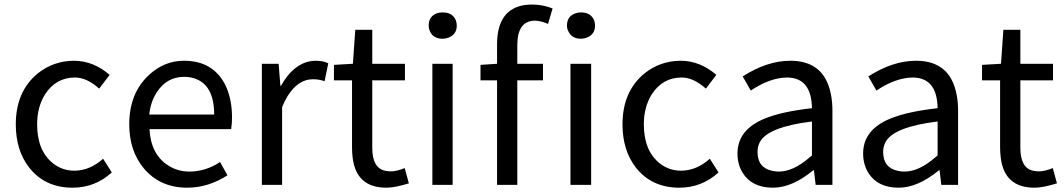

<svg xmlns="http://www.w3.org/2000/svg" viewBox="-20 -829 4773 861"><path d="M305.7 12.7Q181.6 12.7 110.4 -78.1Q50.8 -155.3 50.8 -271.5Q50.8 -418 148.4 -499Q219.7 -556.6 313.5 -556.6Q399.4 -555.7 471.7 -493.2L424.8 -431.6Q369.1 -481.4 316.4 -481.4Q230.5 -481.4 181.6 -405.3Q146.5 -348.6 146.5 -271.5Q146.5 -152.3 218.8 -95.7Q259.8 -63.5 314.5 -63.5Q383.8 -64.5 442.4 -117.2L481.4 -55.7Q406.2 12.7 305.7 12.7Z M819.3 12.7Q697.3 12.7 624 -75.2Q559.6 -153.3 559.6 -271.5Q559.6 -412.1 649.4 -494.1Q717.8 -556.6 804.7 -556.6Q936.5 -556.6 991.2 -446.3Q1020.5 -384.8 1020.5 -301.8Q1020.5 -275.4 1016.6 -250H650.4Q656.2 -136.7 734.4 -86.9Q776.4 -59.6 831.1 -59.6Q904.3 -60.5 966.8 -102.5L1000 -43Q914.1 12.7 819.3 12.7ZM649.4 -315.4H940.4Q940.4 -451.2 848.6 -478.5Q828.1 -484.4 805.7 -484.4Q728.5 -484.4 683.6 -416Q655.3 -373 649.4 -315.4Z M1154.3 0V-543H1229.5L1237.3 -444.3H1240.2Q1293.9 -541 1373 -554.7Q1383.8 -556.6 1394.5 -556.6Q1430.7 -556.6 1452.1 -544.9L1435.5 -464.8Q1412.1 -473.6 1382.8 -473.6Q1316.4 -473.6 1268.6 -396.5Q1255.9 -375 1245.1 -348.6V0Z M1712.9 12.7Q1578.1 12.7 1561.5 -121.1Q1558.6 -143.6 1558.6 -168V-468.8H1477.5V-538.1L1562.5 -543L1573.2 -695.3H1649.4V-543H1795.9V-468.8H1649.4V-166Q1649.4 -76.2 1706.1 -63.5Q1718.8 -60.5 1733.4 -60.5Q1757.8 -60.5 1794.9 -75.2L1813.5 -6.8Q1751 12.7 1712.9 12.7Z M1918.9 0V-543H2009.8V0ZM1964.8 -655.3Q1921.9 -655.3 1907.2 -690.4Q1902.3 -702.1 1902.3 -713.9Q1902.3 -757.8 1942.4 -770.5Q1954.1 -773.4 1964.8 -773.4Q2009.8 -773.4 2024.4 -737.3Q2028.3 -725.6 2028.3 -713.9Q2028.3 -674.8 1991.2 -660.2Q1978.5 -655.3 1964.8 -655.3Z M2209 -543V-629.9Q2209 -788.1 2334 -806.6Q2349.6 -808.6 2366.2 -808.6Q2415 -808.6 2458 -791L2437.5 -721.7Q2404.3 -736.3 2377 -736.3Q2300.8 -734.4 2299.8 -628.9V-543H2415V-468.8H2299.8V0H2209V-468.8H2134.8V-538.1ZM2538.1 0V-543H2630.9V0ZM2585 -773.4Q2629.9 -773.4 2644.5 -737.3Q2648.4 -725.6 2648.4 -713.9Q2648.4 -674.8 2611.3 -660.2Q2598.6 -655.3 2585 -655.3Q2543.9 -655.3 2528.3 -689.5Q2522.5 -701.2 2522.5 -713.9Q2522.5 -756.8 2561.5 -769.5Q2573.2 -773.4 2585 -773.4Z M3026.4 12.7Q2902.3 12.7 2831.1 -78.1Q2771.5 -155.3 2771.5 -271.5Q2771.5 -418 2869.1 -499Q2940.4 -556.6 3034.2 -556.6Q3120.1 -555.7 3192.4 -493.2L3145.5 -431.6Q3089.8 -481.4 3037.1 -481.4Q2951.2 -481.4 2902.3 -405.3Q2867.2 -348.6 2867.2 -271.5Q2867.2 -152.3 2939.5 -95.7Q2980.5 -63.5 3035.2 -63.5Q3104.5 -64.5 3163.1 -117.2L3202.1 -55.7Q3127 12.7 3026.4 12.7Z M3446.3 12.7Q3352.5 12.7 3310.5 -53.7Q3287.1 -91.8 3287.1 -140.6Q3287.1 -249 3413.1 -298.8Q3489.3 -329.1 3621.1 -343.8Q3619.1 -480.5 3509.8 -481.4Q3432.6 -480.5 3346.7 -422.9L3310.5 -486.3Q3419.9 -556.6 3524.4 -556.6Q3676.8 -556.6 3706.1 -406.2Q3712.9 -373 3712.9 -334V0H3637.7L3629.9 -65.4H3627Q3532.2 12.7 3446.3 12.7ZM3472.7 -59.6Q3537.1 -59.6 3610.4 -123Q3616.2 -127.9 3621.1 -131.8V-284.2Q3421.9 -259.8 3386.7 -190.4Q3377 -170.9 3377 -147.5Q3377 -76.2 3444.3 -62.5Q3458 -59.6 3472.7 -59.6Z M4009.8 12.7Q3916 12.7 3874 -53.7Q3850.6 -91.8 3850.6 -140.6Q3850.6 -249 3976.6 -298.8Q4052.7 -329.1 4184.6 -343.8Q4182.6 -480.5 4073.2 -481.4Q3996.1 -480.5 3910.2 -422.9L3874 -486.3Q3983.4 -556.6 4087.9 -556.6Q4240.2 -556.6 4269.5 -406.2Q4276.4 -373 4276.4 -334V0H4201.2L4193.4 -65.4H4190.4Q4095.7 12.7 4009.8 12.7ZM4036.1 -59.6Q4100.6 -59.6 4173.8 -123Q4179.7 -127.9 4184.6 -131.8V-284.2Q3985.4 -259.8 3950.2 -190.4Q3940.4 -170.9 3940.4 -147.5Q3940.4 -76.2 4007.8 -62.5Q4021.5 -59.6 4036.1 -59.6Z M4619.1 12.7Q4484.4 12.7 4467.8 -121.1Q4464.8 -143.6 4464.8 -168V-468.8H4383.8V-538.1L4468.8 -543L4479.5 -695.3H4555.7V-543H4702.1V-468.8H4555.7V-166Q4555.7 -76.2 4612.3 -63.5Q4625 -60.5 4639.6 -60.5Q4664.1 -60.5 4701.2 -75.2L4719.7 -6.8Q4657.2 12.7 4619.1 12.7Z"/></svg>

Font: Taipei Sans TC Beta
Style: Regular
Weight: 400
Designer: JT Foundry
Foundry: JT Foundry
Version: Version 1.000